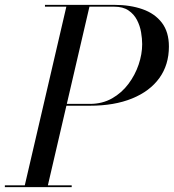

<svg xmlns="http://www.w3.org/2000/svg" viewBox="-60 -770 715 790"><path d="M172 -335 174 -342.5H310Q361 -342.5 401 -365.2Q441 -388 468.5 -424.8Q496 -461.5 510.5 -504.5Q525 -547.5 525 -588.5Q525 -610.5 520.5 -637.2Q516 -664 503.5 -688Q491 -712 468.5 -727.2Q446 -742.5 410 -742.5H308L137 -7.5H235V0H-40V-7.5H42L213 -742.5H125V-750H410Q475.5 -750 526.2 -732.2Q577 -714.5 606 -676.5Q635 -638.5 635 -578.5Q635 -503.5 595.8 -449Q556.5 -394.5 483.5 -364.8Q410.5 -335 310 -335Z"/></svg>

Font: Bodoni Moda 28pt
Style: Italic
Weight: 400
Italic angle: -13°
Designer: Owen Earl
Foundry: indestructible type
Version: Version 2.004